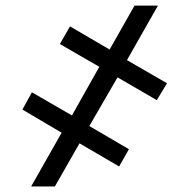

<svg xmlns="http://www.w3.org/2000/svg" viewBox="-20 -675 684 695"><path d="M405.5 -394.9 547.6 -312.5 584.5 -373.6 439.6 -457.4 551.8 -654.8H467L376.8 -495.7L233.3 -579.5L196.7 -515.6L339.5 -433.2L240.4 -257.1L95.5 -340.9L61.1 -278.4L203.1 -194.6L92.7 0H178.6L267.8 -156.2L411.2 -72.4L446.7 -134.9L303.3 -218.8Z"/></svg>

Font: Margiela Sans Medium
Style: Regular
Weight: 500
Designer: Stefan Endress, Andreas Faust
Version: Version 1.100;FEAKit 1.0